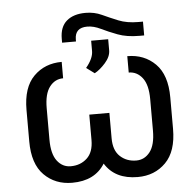

<svg xmlns="http://www.w3.org/2000/svg" viewBox="-53 -797 874 860"><g transform="rotate(-5 384.0 -366.5)"><path d="M615.7 -681.2V-619.1H594.2Q537.6 -619.1 497.1 -634.5Q456.5 -649.9 425 -665.3Q393.6 -680.7 364.7 -680.7Q309.6 -680.7 309.1 -628.4V-618.7H246.6V-636.2Q246.6 -689.9 277.6 -716.3Q308.6 -742.7 362.8 -742.7Q401.9 -742.7 435.1 -727.3Q468.3 -711.9 506.1 -696.5Q543.9 -681.2 595.2 -681.2ZM380.4 -469.7 343.8 -496.6Q377 -536.6 377 -569.8V-616.2H453.6V-566.4Q453.6 -538.1 429 -510.3Q404.3 -482.4 380.4 -469.7ZM339.8 -287.1H430.2V-172.9Q430.2 -118.2 459.5 -91.1Q488.8 -64 532.2 -64Q569.3 -64 593.5 -95.2Q617.7 -126.5 617.7 -190.9V-332.5Q617.7 -397 593.5 -428.2Q569.3 -459.5 532.2 -459.5V-533.2Q608.4 -533.2 658.2 -483.4Q708 -433.6 708 -332.5V-190.9Q708 -89.8 658.2 -39.8Q608.4 10.3 532.2 10.3Q430.2 10.3 384.8 -63Q339.4 10.3 237.3 10.3Q161.1 10.3 111.3 -39.8Q61.5 -89.8 61.5 -190.9V-332.5Q61.5 -433.6 111.3 -483.4Q161.1 -533.2 237.3 -533.2V-459.5Q200.2 -459.5 176.3 -428.2Q152.3 -397 152.3 -332.5V-190.9Q152.3 -126.5 176.3 -95.2Q200.2 -64 237.3 -64Q280.8 -64 310.3 -91.1Q339.8 -118.2 339.8 -172.9Z"/></g></svg>

Font: Roboto21382017
Style: Regular
Weight: 400
Designer: Christian Robertson
Foundry: Google
Version: Version 2.138; 2017